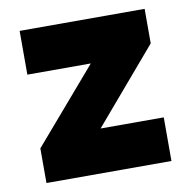

<svg xmlns="http://www.w3.org/2000/svg" viewBox="-67 -622 691 690"><g transform="rotate(-10 278.5 -277.5)"><path d="M48.3 -395.5V-555.2H504.4V-429.2L273.9 -159.2H504.4V0H48.3V-126.5L279.8 -395.5Z"/></g></svg>

Font: Estedad-FD Black
Style: Regular
Weight: 900
Designer: Amin Abedi
Version: Version 7.3